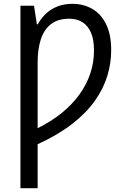

<svg xmlns="http://www.w3.org/2000/svg" viewBox="-20 -745 640 1005"><path d="M87 240V-715H158L173 -618H178Q194 -648 219.5 -672.5Q245 -697 280 -711Q315 -725 359 -725Q416 -725 462 -699Q508 -673 535 -619Q562 -565 562 -482Q562 -415 542 -348.5Q522 -282 477 -218Q432 -154 358 -96.5Q284 -39 177 10V240ZM177 -74Q248 -109 303 -153.5Q358 -198 395.5 -250Q433 -302 452.5 -360Q472 -418 472 -481Q472 -537 456.5 -573.5Q441 -610 412 -628.5Q383 -647 343 -647Q283 -647 246.5 -618.5Q210 -590 193.5 -538.5Q177 -487 177 -418Z"/></svg>

Font: Noto Sans Mono
Style: Regular
Weight: 400
Designer: Monotype Design Team
Foundry: Monotype Imaging Inc.
Version: Version 2.014